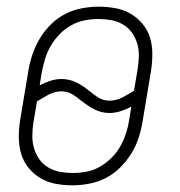

<svg xmlns="http://www.w3.org/2000/svg" viewBox="-20 -548 540 576"><path d="M197 8Q172 8 147.5 3.5Q123 -1 102.5 -13Q82 -25 66.5 -43.5Q51 -62 44 -85Q37 -108 36.5 -133.5Q36 -159 40 -185L65 -335Q69 -360 77.5 -385Q86 -410 99.5 -432.5Q113 -455 132.5 -474.5Q152 -494 175.5 -506Q199 -518 225 -523Q251 -528 276 -528Q301 -528 326 -523.5Q351 -519 371.5 -507Q392 -495 407.5 -476.5Q423 -458 430 -435Q437 -412 437 -386.5Q437 -361 433 -335L408 -185Q404 -160 396 -135Q388 -110 374 -87.5Q360 -65 340.5 -45.5Q321 -26 297.5 -14Q274 -2 248 3Q222 8 197 8ZM309 -246Q318 -246 328 -248.5Q338 -251 347 -255.5Q356 -260 365 -265.5Q374 -271 382 -276L393 -341Q396 -361 396.5 -380.5Q397 -400 391.5 -418Q386 -436 375.5 -450.5Q365 -465 349 -474.5Q333 -484 314 -487.5Q295 -491 276 -491Q255 -491 234 -487Q213 -483 193.5 -472Q174 -461 158.5 -445Q143 -429 132 -410Q121 -391 115 -370.5Q109 -350 105 -329L99 -292Q114 -300 131 -305.5Q148 -311 164 -311Q189 -311 210.5 -300Q232 -289 249 -274H250Q262 -263 276.5 -254.5Q291 -246 309 -246ZM198 -29Q219 -29 240 -33Q261 -37 280 -48Q299 -59 315 -75Q331 -91 341.5 -110Q352 -129 358.5 -149.5Q365 -170 368 -191L374 -228Q359 -220 342 -214.5Q325 -209 309 -209Q284 -209 263 -220Q242 -231 224 -246H223Q211 -257 196.5 -265.5Q182 -274 164 -274Q155 -274 145 -271.5Q135 -269 126.5 -264.5Q118 -260 109 -254.5Q100 -249 91 -244L80 -179Q77 -159 77 -139.5Q77 -120 82.5 -102Q88 -84 98.5 -69.5Q109 -55 125 -45.5Q141 -36 160 -32.5Q179 -29 198 -29Z"/></svg>

Font: Iosevka Curly Slab Extralight
Style: Italic
Weight: 200
Italic angle: -9°
Monospace: yes
Designer: Belleve Invis
Foundry: Belleve Invis
Version: Version 22.1.2; ttfautohint (v1.8.4)